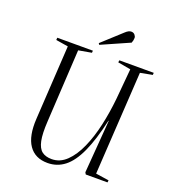

<svg xmlns="http://www.w3.org/2000/svg" viewBox="-163 -1044 1059 1180"><g transform="rotate(20 366.0 -453.5)"><path d="M587 -27 673 -14 671 0H529L522 -12L549 -358H547Q517 -225 479.5 -143Q442 -61 393.5 -23.5Q345 14 283 14Q201 14 160.5 -45Q120 -104 127 -218L156 -702L76 -715L77 -730H310L309 -716L224 -701L197 -227Q192 -145 201.5 -99.5Q211 -54 235 -35.5Q259 -17 299 -17Q353 -17 395.5 -58Q438 -99 469 -169Q500 -239 519 -325Q538 -411 547 -501L565 -701L481 -716L483 -730H708L707 -716L628 -701ZM454 -901Q475 -921 492 -921Q507 -921 515.5 -911Q524 -901 524 -891Q524 -875 517 -858L334 -777L328 -786Z"/></g></svg>

Font: Literata 72pt Light
Style: Italic
Weight: 300
Italic angle: -2°
Designer: Latin by Veronika Burian and Jose Scaglione. Greek by Irene Vlachou. Cyrillic by Vera Evstafieva
Foundry: TypeTogether
Version: Version 3.002